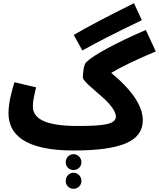

<svg xmlns="http://www.w3.org/2000/svg" viewBox="-20 -918 992 1198"><path d="M494 -603C582 -652 683 -705 865 -792L816 -898C639 -810 527 -751 440 -700ZM185 -255C185 -290 196 -334 205 -373L70 -405C55 -354 33 -281 33 -211C33 -84 128 21 438 21C742 21 871 -39 871 -168C871 -232 835 -331 674 -463C738 -502 826 -544 952 -597L890 -731C706 -652 564 -575 518 -530C503 -516 497 -464 497 -434C497 -413 569 -357 630 -302C678 -257 703 -218 703 -191C703 -142 626 -132 464 -132C255 -132 185 -181 185 -255ZM439 143C466 143 488 122 488 94C488 67 466 44 439 44C411 44 390 67 390 94C390 122 411 143 439 143ZM439 260C466 260 488 239 488 211C488 183 466 160 439 160C411 160 390 183 390 211C390 239 411 260 439 260Z"/></svg>

Font: Noto Sans Arabic UI Extra
Style: Regular
Weight: 800
Designer: Nadine Chahine - Monotype Design Team
Foundry: Monotype Imaging Inc.
Version: Version 1.900